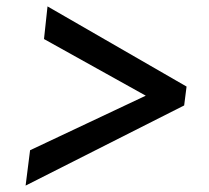

<svg xmlns="http://www.w3.org/2000/svg" viewBox="-20 -622 652 600"><path d="M555.5 -292.5 60 -42 74 -152.5 435.5 -323 117.5 -500 128.5 -602 563 -351.5Z"/></svg>

Font: Merriweather
Style: Bold Italic
Weight: 700
Italic angle: -7.8°
Version: Version 2.101